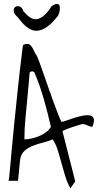

<svg xmlns="http://www.w3.org/2000/svg" viewBox="-20 -984 518 1018"><path d="M25.4 -25.4Q28.3 -39.1 30.3 -60.5Q32.2 -82 35.6 -117.2Q39.1 -152.3 43.5 -204.1Q47.9 -255.9 55.7 -330.1Q63.5 -404.3 73.7 -504.4Q84 -604.5 100.6 -737.3Q101.6 -747.1 109.9 -749Q118.2 -751 125 -751Q135.7 -751 142.6 -743.2Q149.4 -735.4 154.8 -725.6Q160.2 -715.8 165 -705.1Q169.9 -694.3 175.8 -687.5Q185.5 -665 195.8 -635.7Q206.1 -606.4 217.8 -573.2Q229.5 -540 241.2 -506.3Q252.9 -472.7 264.6 -440.9Q276.4 -409.2 286.6 -382.3Q296.9 -355.5 305.7 -337.9Q316.4 -338.9 335.9 -346.2Q355.5 -353.5 377.9 -360.4Q400.4 -367.2 421.9 -371.1Q443.4 -375 458 -371.6Q472.7 -368.2 477.1 -354.5Q481.4 -340.8 469.7 -311.5Q462.9 -311.5 457 -314Q451.2 -316.4 445.3 -318.8Q439.5 -321.3 433.1 -323.7Q426.8 -326.2 418.9 -326.2Q414.1 -326.2 397 -320.8Q379.9 -315.4 360.4 -309.1Q340.8 -302.7 326.2 -296.4Q311.5 -290 311.5 -287.1L378.9 -22.5L353.5 14.6Q336.9 -13.7 325.7 -50.3Q314.5 -86.9 304.7 -123.5Q294.9 -160.2 284.7 -191.9Q274.4 -223.6 258.8 -245.1Q238.3 -235.4 210 -228.5Q181.6 -221.7 155.3 -211.4Q128.9 -201.2 109.9 -184.1Q90.8 -167 86.9 -137.7Q85 -126 83.5 -106.4Q82 -86.9 80.1 -69.3Q77.1 -47.9 75.2 -25.4ZM137.7 -600.6 135.7 -584Q134.8 -567.4 132.8 -545.4Q130.9 -523.4 128.4 -500.5Q126 -477.5 125 -461.9Q120.1 -407.2 114.7 -354Q109.4 -300.8 109.4 -245.1Q127.9 -245.1 148.9 -250Q169.9 -254.9 189.5 -263.2Q209 -271.5 225.1 -283.7Q241.2 -295.9 250 -311.5Q242.2 -345.7 232.9 -382.3Q223.6 -418.9 212.9 -456.5Q202.1 -494.1 189.5 -530.3Q176.8 -566.4 162.1 -600.6Q161.1 -601.6 155.3 -605Q149.4 -608.4 137.7 -600.6ZM104.5 -922.9Q108.4 -920.9 115.2 -913.1Q122.1 -905.3 131.3 -897.5Q140.6 -889.6 153.3 -884.8Q166 -879.9 181.2 -883.8Q196.3 -887.7 214.4 -902.8Q232.4 -918 252.9 -950.2Q272.5 -964.8 283.2 -963.4Q293.9 -961.9 296.4 -951.7Q298.8 -941.4 296.4 -927.2Q293.9 -913.1 288.1 -901.4Q257.8 -862.3 232.9 -844.2Q208 -826.2 186.5 -822.3Q165 -818.4 147.9 -825.7Q130.9 -833 117.2 -844.7Q103.5 -856.4 92.8 -869.1L75.2 -891.6Q53.7 -910.2 52.7 -925.3Q51.8 -940.4 61 -947.3Q70.3 -954.1 84 -949.7Q97.7 -945.3 104.5 -922.9Z"/></svg>

Font: Shadows Into Light
Style: Regular
Weight: 400
Designer: Kimberly Geswein
Foundry: Kimberly Geswein
Version: Version 001.000